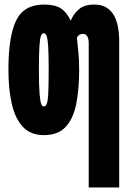

<svg xmlns="http://www.w3.org/2000/svg" viewBox="-20 -584 570 844"><path d="M370 -393Q370 -435 344 -435Q326 -435 318 -418Q320 -400 324 -361Q328 -322 328 -278Q328 -191 315 -126.5Q302 -62 268.5 -26Q235 10 172 10Q115 10 81 -26Q47 -62 32 -127Q17 -192 17 -278Q17 -424 51 -494Q85 -564 174 -564Q221 -564 247 -547.5Q273 -531 291 -493Q303 -523 327 -543.5Q351 -564 394 -564Q504 -564 504 -401V240H370ZM172 -116Q180 -116 185 -126.5Q190 -137 192 -171.5Q194 -206 194 -278Q194 -350 191.5 -384Q189 -418 184 -428Q179 -438 172 -438Q165 -438 160.5 -428Q156 -418 153.5 -383.5Q151 -349 151 -276Q151 -205 154 -171Q157 -137 161.5 -126.5Q166 -116 172 -116Z"/></svg>

Font: Noto Sans Mono Condensed Black
Style: Regular
Weight: 900
Width: 3
Designer: Monotype Design Team
Foundry: Monotype Imaging Inc.
Version: Version 2.014